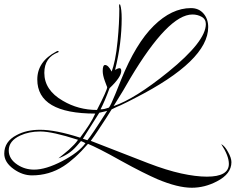

<svg xmlns="http://www.w3.org/2000/svg" viewBox="-74 -691 1106 901"><path d="M826 190Q760 190 665 150Q635 137 592 115.5Q549 94 493 63Q438 32 399.5 12.5Q361 -7 339 -16Q307 21 278 47Q249 73 224 89Q157 132 76 132Q32 132 -9 103Q-54 71 -54 30Q-54 -27 4 -57Q50 -82 114 -82Q187 -82 302 -45Q326 -77 344 -105Q362 -133 373 -158Q101 -158 101 -318Q101 -402 190 -449Q195 -452 198 -452Q201 -452 201 -449Q201 -447 200 -446Q134 -422 134 -349Q134 -268 221 -218Q294 -175 381 -175Q429 -268 429 -282Q429 -282 426 -289.5Q423 -297 418 -311Q408 -338 408 -358Q408 -386 419 -386Q434 -386 450 -355Q458 -376 465.5 -412Q473 -448 478 -500Q482 -541 484 -579Q486 -617 486 -651Q486 -655 485 -658V-665Q485 -671 487 -671L490 -669Q497 -648 497 -604Q497 -548 489.5 -487.5Q482 -427 466 -363Q480 -371 487 -371Q495 -371 495 -358Q495 -329 440 -277Q418 -217 398 -178H401Q408 -178 417 -180Q426 -182 437 -186Q446 -197 467 -249L494 -316Q563 -487 647.5 -570Q732 -653 822 -653Q859 -653 881 -627.5Q903 -602 903 -564Q903 -406 560 -231Q544 -223 527 -214Q510 -205 492 -197Q485 -194 474.5 -189.5Q464 -185 450 -178L423 -135Q404 -106 386.5 -79.5Q369 -53 352 -30L622 75Q708 108 776.5 123Q845 138 897 138Q1000 138 1000 78Q1000 40 964 -15Q982 -5 996 22Q1012 50 1012 70Q1012 125 944 160Q887 190 826 190ZM459 -193Q509 -210 573 -250Q637 -290 716 -354Q892 -497 892 -578Q892 -601 872.5 -612Q853 -623 829 -623Q716 -623 537 -323Q524 -300 504.5 -267Q485 -234 459 -193ZM336 -33Q354 -53 429 -171Q428 -170 392 -162L315 -40ZM86 105Q141 105 218 65Q295 25 327 -19Q317 -25 306 -29L286 -6Q267 16 245 30Q223 44 200 52Q213 42 225 32Q237 22 249 12Q263 -1 274 -12.5Q285 -24 292 -35Q171 -74 115 -74Q62 -74 21 -55Q-33 -30 -33 15Q-33 55 8 82Q43 105 86 105Z"/></svg>

Font: Love Light
Style: Regular
Weight: 400
Designer: Robert E. Leuschke
Foundry: Robert E. Leuschke
Version: Version 1.010; ttfautohint (v1.8.3)